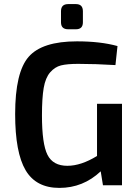

<svg xmlns="http://www.w3.org/2000/svg" viewBox="-20 -905 675 938"><path d="M313 -762Q278 -762 278 -796V-850Q278 -885 313 -885H351Q385 -885 385 -850V-796Q385 -762 351 -762ZM454 -398H576V0H483L472 -68Q386 13 270 13Q156 13 105 -73.5Q54 -160 54 -348Q54 -552 120 -627.5Q186 -703 356 -703Q471 -703 554 -680L544 -587Q446 -593 362 -593Q308 -593 278 -585.5Q248 -578 225 -551.5Q202 -525 193.5 -475.5Q185 -426 185 -341Q185 -202 212 -148.5Q239 -95 309 -95Q376 -95 454 -143Z"/></svg>

Font: Exo 2 Semi Bold
Style: Regular
Weight: 600
Designer: Natanael Gama
Version: Version 1.001;PS 001.001;hotconv 1.0.88;makeotf.lib2.5.64775